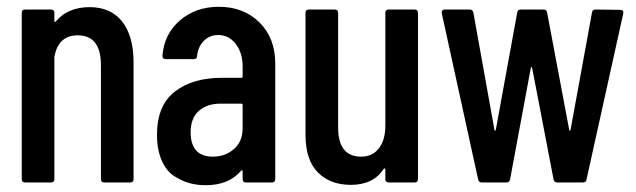

<svg xmlns="http://www.w3.org/2000/svg" viewBox="-20 -537 1872 565"><path d="M244 -516Q306 -516 339.5 -473.5Q373 -431 373 -353V-10Q373 0 363 0H287Q277 0 277 -10V-345Q277 -433 209 -433Q153 -433 141 -374Q140 -373 140 -370V-10Q140 0 130 0H54Q44 0 44 -10V-499Q44 -509 54 -509H130Q140 -509 140 -499V-477Q140 -468 146 -476Q181 -516 244 -516Z M624 -517Q697 -517 743.5 -471Q790 -425 790 -350V-10Q790 0 780 0H704Q694 0 694 -10V-32Q694 -39 689 -34Q653 8 585 8Q560 8 538 2Q516 -4 493 -18.5Q470 -33 456 -64.5Q442 -96 442 -140Q442 -227 494.5 -267.5Q547 -308 632 -308H690Q694 -308 694 -312V-341Q694 -382 673.5 -408Q653 -434 622 -434Q597 -434 580 -417Q563 -400 560 -373Q560 -363 550 -363H468Q458 -363 458 -373Q463 -437 509.5 -477Q556 -517 624 -517ZM607 -76Q642 -76 668 -98Q694 -120 694 -160V-228Q694 -232 690 -232H629Q589 -232 565 -210.5Q541 -189 541 -148Q541 -76 607 -76Z M1114 -499Q1114 -509 1124 -509H1200Q1210 -509 1210 -499V-10Q1210 0 1200 0H1124Q1114 0 1114 -10V-39Q1113 -43 1109 -40Q1079 7 1012 7Q952 7 915.5 -29.5Q879 -66 879 -141V-499Q879 -509 889 -509H965Q975 -509 975 -499V-162Q975 -76 1043 -76Q1076 -76 1095 -100.5Q1114 -125 1114 -168Z M1398 0Q1389 0 1387 -9L1280 -498V-500Q1280 -509 1289 -509H1362Q1371 -509 1373 -500L1435 -155Q1437 -149 1439 -155L1502 -500Q1503 -509 1513 -509H1579Q1589 -509 1590 -500L1655 -155Q1657 -149 1659 -155L1722 -500Q1723 -509 1733 -509L1805 -508Q1816 -508 1814 -497L1706 -9Q1705 0 1695 0H1620Q1611 0 1609 -9L1546 -337Q1544 -343 1542 -337L1481 -9Q1479 0 1470 0Z"/></svg>

Font: Barlow Condensed Medium
Style: Regular
Weight: 500
Width: 3
Designer: Jeremy Tribby
Foundry: Tribby Type
Version: Version 1.422;hotconv 1.0.109;makeotfexe 2.5.65596